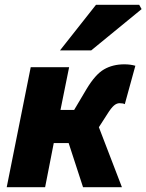

<svg xmlns="http://www.w3.org/2000/svg" viewBox="-20 -780 610 800"><path d="M8 0 108 -500H268L232 -322H289L340 -408Q377 -470 413.5 -491Q450 -512 498 -512Q523 -512 544 -506L500 -346Q496 -348 491 -349Q486 -350 478 -350Q466 -350 454.5 -340Q443 -330 428 -306L392 -250L488 0H326L266 -184H204L168 0ZM230 -570 380 -760H560L570 -742L360 -570Z"/></svg>

Font: Source Sans 3 Black
Style: Italic
Weight: 900
Italic angle: -11°
Designer: Paul D. Hunt
Foundry: Adobe
Version: Version 3.052;hotconv 1.1.0;makeotfexe 2.6.0